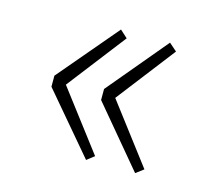

<svg xmlns="http://www.w3.org/2000/svg" viewBox="-67 -557 634 558"><g transform="rotate(15 250.0 -277.5)"><path d="M233.4 -81.1 81.1 -260.7V-293.9L233.4 -473.6L255.9 -453.1L120.1 -277.3L255.9 -98.6ZM380.9 -81.1 230.5 -260.7V-293.9L380.9 -473.6L404.3 -453.1L268.6 -277.3L404.3 -98.6Z"/></g></svg>

Font: GenEi Gothic M ExtraLight
Style: Regular
Weight: 200
Designer: o_tamon (Modified); [Source Han Sans]
Ryoko NISHIZUKA  (kana & ideographs); Paul D. Hunt (Latin, Greek & Cyrillic); Wenl
Version: Version 1.1a;Original Version 1.004